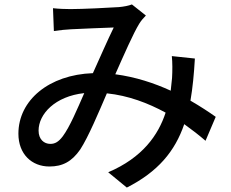

<svg xmlns="http://www.w3.org/2000/svg" viewBox="-20 -781 1040 866"><path d="M859 -517 755 -528C758 -499 758 -463 756 -429L750 -372C676 -406 591 -434 500 -446C540 -536 581 -630 608 -674C616 -687 626 -699 638 -711L575 -761C560 -755 538 -751 517 -749C473 -746 352 -740 298 -740C277 -740 245 -741 219 -744L223 -641C248 -645 280 -648 301 -649C346 -651 453 -656 493 -657C466 -602 432 -524 399 -451C201 -444 63 -329 63 -178C63 -86 123 -30 203 -30C262 -30 304 -52 342 -107C379 -164 425 -274 462 -360C559 -350 648 -316 727 -273C694 -172 623 -70 468 -4L552 65C692 -6 769 -98 811 -221C846 -196 878 -171 907 -146L953 -254C922 -276 884 -301 839 -327C849 -384 855 -448 859 -517ZM360 -361C328 -288 295 -209 263 -166C244 -141 228 -132 207 -132C179 -132 154 -152 154 -192C154 -267 229 -347 360 -361Z"/></svg>

Font: Noto Sans CJK HK Medium
Style: Regular
Weight: 500
Designer: Ryoko NISHIZUKA 西塚涼子 (kana, bopomofo & ideographs); Paul D. Hunt (Latin, Greek & Cyrillic); Sandoll Communications 산돌커뮤니
Foundry: Adobe
Version: Version 2.004;hotconv 1.0.118;makeotfexe 2.5.65603